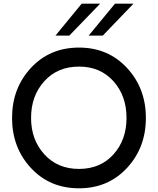

<svg xmlns="http://www.w3.org/2000/svg" viewBox="-20 -1020 863 1050"><path d="M426.8 -1000H527.8L358.9 -825.2H283.2ZM608.9 -1000H710L542 -825.2H464.8ZM412.1 9.8Q252 9.8 148.9 -101.6Q45.9 -212.9 45.9 -375Q45.9 -537.1 148.9 -648.4Q252 -759.8 412.1 -759.8Q571.3 -759.8 674.6 -648.4Q777.8 -537.1 777.8 -375Q777.8 -212.9 674.6 -101.6Q571.3 9.8 412.1 9.8ZM671.9 -375Q671.9 -496.1 600.3 -575.9Q528.8 -655.8 411.9 -655.8Q294.9 -655.8 222.4 -575.9Q149.9 -496.1 149.9 -375Q149.9 -255.9 222.4 -176Q294.9 -96.2 411.9 -96.2Q528.8 -96.2 600.3 -175.5Q671.9 -254.9 671.9 -375Z"/></svg>

Font: Oakes Grotesk
Style: Medium
Weight: 500
Designer: Samuel Oakes
Foundry: Samuel Oakes
Version: Version 1.0 | wf-rip DC20170320